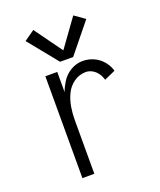

<svg xmlns="http://www.w3.org/2000/svg" viewBox="-141 -851 782 939"><g transform="rotate(-20 250.0 -381.5)"><path d="M216 -572 92 -725 146 -763 250 -619 354 -763 408 -725 284 -572ZM124 0V-530H186V-425Q195 -450 210 -474Q228 -503 257.5 -520.5Q287 -538 320 -538Q350 -538 377 -526Q404 -514 423.5 -491Q443 -468 451 -440L393 -414Q388 -432 377.5 -447.5Q367 -463 350.5 -472.5Q334 -482 316 -482Q282 -482 254 -462Q226 -442 211.5 -411Q197 -380 191.5 -347Q186 -314 186 -281V0Z"/></g></svg>

Font: Iosevka SS01 Light
Style: Regular
Weight: 300
Monospace: yes
Designer: Belleve Invis
Foundry: Belleve Invis
Version: 2.3.3; ttfautohint (v1.8.3)